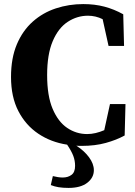

<svg xmlns="http://www.w3.org/2000/svg" viewBox="-20 -696 662 941"><path d="M381 19Q374 19 367.5 19Q361 19 354 18Q393 43 416.5 75Q440 107 440 138Q440 175 407.5 200Q375 225 316 225Q288 225 267 221.5Q246 218 229 211L239 167Q252 170 263.5 172Q275 174 288 174Q313 174 330.5 161Q348 148 348 117Q348 91 339 67.5Q330 44 309 13Q230 1 168 -40.5Q106 -82 70 -151.5Q34 -221 34 -319Q34 -411 62.5 -478.5Q91 -546 140.5 -590Q190 -634 254 -655Q318 -676 388 -676Q444 -676 491.5 -663.5Q539 -651 584 -626L588 -471H512L483 -602Q449 -619 411 -619Q358 -619 312 -589Q266 -559 238.5 -494.5Q211 -430 211 -328Q211 -226 238 -162.5Q265 -99 309.5 -69Q354 -39 407 -39Q428 -39 449 -44Q470 -49 491 -58L519 -186H595L591 -32Q551 -10 498.5 4.5Q446 19 381 19Z"/></svg>

Font: Source Serif 4
Style: Bold
Weight: 700
Designer: Frank Grießhammer
Foundry: Adobe
Version: Version 4.005;hotconv 1.1.0;makeotfexe 2.6.0